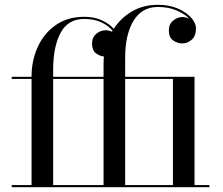

<svg xmlns="http://www.w3.org/2000/svg" viewBox="-20 -780 931 800"><path d="M29 -9H111.5V-451H29V-460H111.5V-461.5Q111.5 -527 137 -583.8Q162.5 -640.5 211.8 -675.2Q261 -710 331 -710Q373 -710 404.2 -695.5Q435.5 -681 454 -660Q483 -705 530 -732.5Q577 -760 638.5 -760Q684 -760 719.5 -745Q755 -730 775.8 -707.2Q796.5 -684.5 796.5 -661Q796.5 -630.5 779 -614.8Q761.5 -599 739 -599Q720 -599 701.8 -611.2Q683.5 -623.5 683.5 -653.5Q683.5 -680 701.8 -694.5Q720 -709 739 -709Q754.5 -709 769 -701.5Q750 -722 715.8 -736.5Q681.5 -751 638.5 -751Q571 -751 536.2 -693.2Q501.5 -635.5 501.5 -540V-460H790.5V-9H852.5V0H29ZM201.5 -490V-460H411.5V-511.5Q411.5 -528 413 -544.5Q395.5 -546 379.5 -558.2Q363.5 -570.5 363.5 -598.5Q363.5 -625 381.8 -639.5Q400 -654 419 -654Q433 -654 446.5 -648Q447.5 -650 449 -652Q432.5 -672.5 402.5 -686.8Q372.5 -701 331 -701Q263.5 -701 232.5 -643.2Q201.5 -585.5 201.5 -490ZM201.5 -9H411.5V-451H201.5ZM700.5 -451H501.5V-9H700.5Z"/></svg>

Font: Bodoni* 24pt
Style: Regular
Weight: 400
Version: Version 2.3